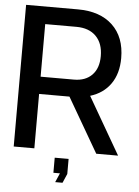

<svg xmlns="http://www.w3.org/2000/svg" viewBox="-59 -759 696 964"><g transform="rotate(5 289.5 -277.0)"><path d="M33 0V-714H294Q406 -714 469 -654.5Q532 -595 532 -489Q532 -411 495.5 -359Q459 -307 393 -287L559 0H449L290 -274H137V0ZM305 -361Q363 -361 396 -395Q429 -429 429 -490Q429 -554 393.5 -590Q358 -626 294 -626H137V-361ZM243 114V38H313V114L293 160H256L276 114Z"/></g></svg>

Font: Non Bureau
Style: Regular
Weight: 400
Designer: Jona Saucedo
Foundry: Non Foundry
Version: Version 1.000; ttfautohint (v1.8.4)